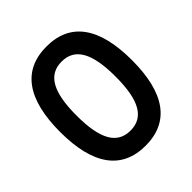

<svg xmlns="http://www.w3.org/2000/svg" viewBox="-221 -971 1141 1141"><g transform="rotate(-45 350.0 -400.0)"><path d="M350 17C549 17 652 -123 652 -400C652 -677 549 -817 350 -817C151 -817 48 -677 48 -400C48 -123 151 17 350 17ZM186 -400C186 -598 238 -690 350 -690C462 -690 514 -598 514 -400C514 -202 462 -110 350 -110C238 -110 186 -202 186 -400Z"/></g></svg>

Font: Martian Mono Std Md
Style: Regular
Weight: 500
Monospace: yes
Designer: Roman Shamin
Foundry: Evil Martians
Version: Version 1.000